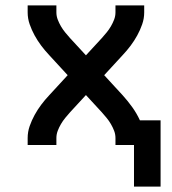

<svg xmlns="http://www.w3.org/2000/svg" viewBox="-20 -540 640 715"><path d="M479 155V0H410V-26Q410 -40 405 -53Q400 -66 393 -78Q386 -90 377 -101Q368 -112 359 -122L300 -186L241 -122Q232 -112 223 -101Q214 -90 207 -78Q200 -66 195 -53Q190 -40 190 -26V0H83V-26Q83 -49 90.5 -70.5Q98 -92 109 -112Q120 -132 133.5 -150Q147 -168 163 -185L232 -260L163 -335Q147 -352 133.5 -370Q120 -388 109 -408Q98 -428 90.5 -449.5Q83 -471 83 -494V-520H190V-494Q190 -480 195 -467Q200 -454 207 -442Q214 -430 223 -419Q232 -408 241 -398L300 -334L359 -398Q368 -408 377 -419Q386 -430 393 -442Q400 -454 405 -467Q410 -480 410 -494V-520H517V-494Q517 -471 509.5 -449.5Q502 -428 491 -408Q480 -388 466.5 -370Q453 -352 437 -335L368 -260L437 -185Q456 -164 472.5 -141Q489 -118 501 -92H578V155Z"/></svg>

Font: Zed Mono Semibold Extended
Style: Regular
Weight: 600
Width: 7
Monospace: yes
Designer: Belleve Invis
Foundry: Belleve Invis
Version: Version 1.0.0; ttfautohint (v1.8.4)